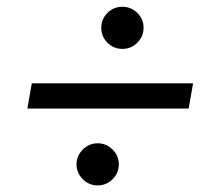

<svg xmlns="http://www.w3.org/2000/svg" viewBox="-20 -632 626 572"><path d="M61.5 -308.6 74.7 -383.8H555.2L542 -308.6ZM344.7 -486.3Q318.4 -486.3 300 -504.9Q281.7 -523.4 281.7 -549.3Q281.7 -575.2 300 -593.5Q318.4 -611.8 344.7 -611.8Q370.6 -611.8 389.2 -593.5Q407.7 -575.2 407.7 -549.3Q407.7 -523.4 389.2 -504.9Q370.6 -486.3 344.7 -486.3ZM271 -79.6Q245.1 -79.6 226.6 -98.1Q208 -116.7 208 -142.1Q208 -168 226.6 -186.5Q245.1 -205.1 271 -205.1Q296.9 -205.1 315.4 -186.5Q334 -168 334 -142.1Q334 -116.7 315.4 -98.1Q296.9 -79.6 271 -79.6Z"/></svg>

Font: Cascadia Mono PL SemiLight
Style: Italic
Weight: 350
Italic angle: -10°
Monospace: yes
Designer: Aaron Bell
Foundry: Saja Typeworks
Version: Version 2404.023; ttfautohint (v1.8.4)